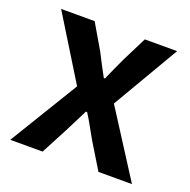

<svg xmlns="http://www.w3.org/2000/svg" viewBox="-104 -657 752 759"><g transform="rotate(20 272.0 -277.5)"><path d="M16 0 192 -289 28 -555H169L230 -451Q242 -427 254.5 -403.5Q267 -380 280 -356H285Q295 -380 306 -403.5Q317 -427 328 -451L380 -555H516L352 -275L528 0H387L320 -110Q306 -134 292.5 -159Q279 -184 264 -207H259Q247 -184 235 -159.5Q223 -135 210 -110L152 0Z"/></g></svg>

Font: Noto Sans JP SemiBold
Style: Regular
Weight: 600
Designer: Ryoko NISHIZUKA  (kana, bopomofo & ideographs); Paul D. Hunt (Latin, Greek & Cyrillic); Sandoll Communications , Soo-you
Foundry: Adobe
Version: Version 2.004-H2;hotconv 1.0.118;makeotfexe 2.5.65603